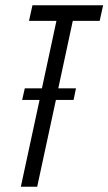

<svg xmlns="http://www.w3.org/2000/svg" viewBox="-20 -708 411 728"><path d="M358 -629H256L201 -373H268L259 -329H192L121 0H59L130 -329H64L74 -373H139L194 -629H90L103 -688H371Z"/></svg>

Font: Saira Ultra Condensed
Style: Italic
Weight: 400
Width: 1
Italic angle: -12°
Designer: Hector Gatti with collaboration of the Omnibus-Type team
Foundry: Omnibus-Type
Version: Version 1.001; ttfautohint (v1.8)